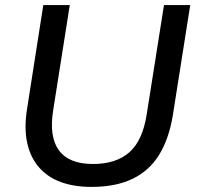

<svg xmlns="http://www.w3.org/2000/svg" viewBox="-20 -725 772 754"><path d="M339 9Q271 9 219 -10Q167 -29 133 -68Q99 -107 86.5 -165.5Q74 -224 87 -302L150 -705H254L189 -293Q172 -188 211.5 -134.5Q251 -81 345 -81Q436 -81 488 -127Q540 -173 556 -275L624 -705H727L659 -274Q644 -181 605.5 -118Q567 -55 501 -23Q435 9 339 9Z"/></svg>

Font: Nunito Sans 12pt SemiBold
Style: Italic
Weight: 600
Italic angle: -9°
Designer: Vernon Adams
Foundry: Vernon Adams
Version: Version 3.101;gftools[0.9.27]